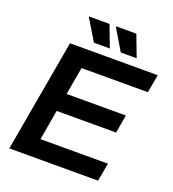

<svg xmlns="http://www.w3.org/2000/svg" viewBox="-153 -985 994 1102"><g transform="rotate(20 343.5 -434.0)"><path d="M279 -736H376L326 -868H203L201 -865ZM443 -736H540L490 -868H368L366 -865ZM30 0H572L592 -111H180L212 -295H575L594 -406H232L262 -575H667L687 -686H151Z"/></g></svg>

Font: Archivo SemiBold
Style: Italic
Weight: 600
Italic angle: -10°
Designer: Hector Gatti
Foundry: Omnibus-Type
Version: Version 2.001